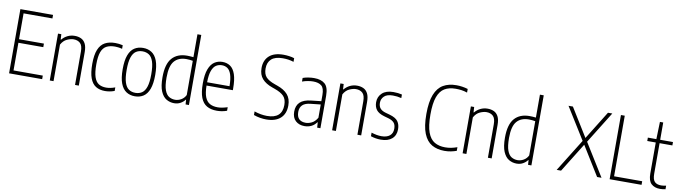

<svg xmlns="http://www.w3.org/2000/svg" viewBox="-36 -1489 7723 2180"><g transform="rotate(10 3825.5 -399.5)"><path d="M79.5 0V-740H456V-699H123.5V-401H410.5V-360H123.5V-41H461V0Z M548.5 0V-540.5H586.5L590 -479H594.5Q622 -512 659.5 -530.2Q697 -548.5 741.5 -548.5Q781.5 -548.5 813.8 -533.8Q846 -519 864.8 -483.5Q883.5 -448 883.5 -386V0H840V-384Q840 -454 811 -480.8Q782 -507.5 735 -507.5Q701.5 -507.5 660 -488.8Q618.5 -470 592 -421.5V0Z M1185.5 9Q1123 9 1079.8 -17.8Q1036.5 -44.5 1013.8 -105.8Q991 -167 991 -270Q991 -373.5 1016 -434.5Q1041 -495.5 1089.2 -522Q1137.5 -548.5 1208 -548.5Q1228 -548.5 1250.5 -546Q1273 -543.5 1295 -538V-496.5Q1271 -503 1248.8 -505.5Q1226.5 -508 1212.5 -508Q1153 -508 1114 -487.2Q1075 -466.5 1056 -415Q1037 -363.5 1037 -272.5Q1037 -179.5 1054.5 -127Q1072 -74.5 1106.5 -53Q1141 -31.5 1192 -31.5Q1213.5 -31.5 1239 -36.2Q1264.5 -41 1295 -52V-11Q1266 -0.5 1239 4.2Q1212 9 1185.5 9Z M1529.5 9Q1473 9 1430.8 -18.5Q1388.5 -46 1365 -107.2Q1341.5 -168.5 1341.5 -270Q1341.5 -372 1364.5 -433Q1387.5 -494 1429.8 -521.2Q1472 -548.5 1529.5 -548.5Q1586 -548.5 1628.2 -521.2Q1670.5 -494 1693.8 -433Q1717 -372 1717 -270Q1717 -168.5 1694 -107.2Q1671 -46 1629 -18.5Q1587 9 1529.5 9ZM1529.5 -30.5Q1572.5 -30.5 1604.5 -51.5Q1636.5 -72.5 1654 -124.2Q1671.5 -176 1671.5 -268Q1671.5 -362 1654 -414.5Q1636.5 -467 1604.5 -488Q1572.5 -509 1529.5 -509Q1486 -509 1454.2 -488Q1422.5 -467 1405 -415.5Q1387.5 -364 1387.5 -272Q1387.5 -178 1404.8 -125.5Q1422 -73 1454 -51.8Q1486 -30.5 1529.5 -30.5Z M1982.5 9Q1934.5 9 1893.5 -15Q1852.5 -39 1827.5 -97.5Q1802.5 -156 1802.5 -259.5Q1802.5 -411 1863.2 -479.8Q1924 -548.5 2036.5 -548.5Q2053.5 -548.5 2072.8 -547.2Q2092 -546 2109 -544V-808H2153V0H2114.5L2111 -53.5H2107Q2089 -28 2057 -9.5Q2025 9 1982.5 9ZM1987.5 -31.5Q2022.5 -31.5 2056.5 -50.8Q2090.5 -70 2109 -107.5V-502Q2094.5 -505 2073.2 -507Q2052 -509 2034.5 -509Q1944.5 -509 1896.5 -453.5Q1848.5 -398 1848.5 -264Q1848.5 -169 1867 -119Q1885.5 -69 1917 -50.2Q1948.5 -31.5 1987.5 -31.5Z M2474.5 9Q2406.5 9 2359.8 -17.8Q2313 -44.5 2289.2 -105.8Q2265.5 -167 2265.5 -270.5Q2265.5 -373 2288.8 -434Q2312 -495 2352.5 -521.8Q2393 -548.5 2444.5 -548.5Q2496.5 -548.5 2534.8 -522.2Q2573 -496 2594 -435Q2615 -374 2615 -270V-252.5H2311.5Q2312.5 -168.5 2331.5 -120.2Q2350.5 -72 2387.2 -51.5Q2424 -31 2478 -31Q2501.5 -31 2528.5 -36Q2555.5 -41 2591 -52V-11Q2558 0.5 2529.8 4.8Q2501.5 9 2474.5 9ZM2444.5 -510Q2407.5 -510 2378 -491.2Q2348.5 -472.5 2330.5 -424.8Q2312.5 -377 2311.5 -290.5H2570Q2569 -377 2552.8 -424.8Q2536.5 -472.5 2508.8 -491.2Q2481 -510 2444.5 -510Z M3044 9Q3011.5 9 2973.5 2.8Q2935.5 -3.5 2900 -16.5V-58Q2976.5 -32 3046.5 -32Q3220 -32 3220 -187.5Q3220 -253.5 3187 -289Q3154 -324.5 3078.5 -351L3050.5 -361Q2974 -387.5 2933 -434Q2892 -480.5 2892 -557Q2892 -647 2948.2 -698Q3004.5 -749 3112.5 -749Q3142.5 -749 3177.2 -744.5Q3212 -740 3237.5 -731V-689Q3205.5 -699.5 3174.5 -703.8Q3143.5 -708 3111.5 -708Q3023.5 -708 2980.8 -669.5Q2938 -631 2938 -560Q2938 -496.5 2969.2 -461.8Q3000.5 -427 3073.5 -401.5L3101.5 -391.5Q3182 -364 3223.8 -316.2Q3265.5 -268.5 3265.5 -190.5Q3265.5 -94.5 3208 -42.8Q3150.5 9 3044 9Z M3486 8Q3422.5 8 3382.8 -28.5Q3343 -65 3343 -134Q3343 -204 3384 -243Q3425 -282 3510 -291L3626 -304V-375Q3626 -454 3592.8 -481.2Q3559.5 -508.5 3497 -508.5Q3470.5 -508.5 3437.5 -503Q3404.5 -497.5 3371 -485.5V-527Q3398.5 -537.5 3434 -543Q3469.5 -548.5 3500.5 -548.5Q3582 -548.5 3625.5 -510.5Q3669 -472.5 3669 -373.5V0H3631.5L3627.5 -60.5H3623.5Q3599 -26 3563.8 -9Q3528.5 8 3486 8ZM3389 -139.5Q3389 -83.5 3416.2 -57.5Q3443.5 -31.5 3493 -31.5Q3526 -31.5 3562 -48.8Q3598 -66 3626 -113V-266L3510.5 -253.5Q3448 -247 3418.5 -218.5Q3389 -190 3389 -139.5Z M3804 0V-540.5H3842L3845.5 -479H3850Q3877.5 -512 3915 -530.2Q3952.5 -548.5 3997 -548.5Q4037 -548.5 4069.2 -533.8Q4101.5 -519 4120.2 -483.5Q4139 -448 4139 -386V0H4095.5V-384Q4095.5 -454 4066.5 -480.8Q4037.5 -507.5 3990.5 -507.5Q3957 -507.5 3915.5 -488.8Q3874 -470 3847.5 -421.5V0Z M4365.5 9Q4335 9 4306 4Q4277 -1 4250 -10V-51.5Q4313.5 -31 4365.5 -31Q4428 -31 4462 -59Q4496 -87 4496 -139Q4496 -186 4473.8 -209.8Q4451.5 -233.5 4409 -245.5L4361 -259Q4294 -278 4267.2 -313.2Q4240.5 -348.5 4240.5 -401.5Q4240.5 -465 4285.8 -506.8Q4331 -548.5 4415 -548.5Q4443.5 -548.5 4467.2 -545.8Q4491 -543 4514 -537.5V-496.5Q4487 -503 4464.2 -505.8Q4441.5 -508.5 4415.5 -508.5Q4348 -508.5 4316 -477.8Q4284 -447 4284 -403Q4284 -362 4304.5 -337.8Q4325 -313.5 4368 -301.5L4416 -288Q4487.5 -268 4513.5 -231.5Q4539.5 -195 4539.5 -141Q4539.5 -70.5 4493.8 -30.8Q4448 9 4365.5 9Z M5099 9Q5015 9 4953.8 -26Q4892.5 -61 4859 -143.5Q4825.5 -226 4825.5 -369Q4825.5 -509.5 4858.8 -593Q4892 -676.5 4954.8 -712.8Q5017.5 -749 5106.5 -749Q5172.5 -749 5238.5 -729.5V-687.5Q5202 -700 5169.8 -704Q5137.5 -708 5103.5 -708Q5029 -708 4977.2 -677.5Q4925.5 -647 4898.8 -573.5Q4872 -500 4872 -371Q4872 -238.5 4899.5 -164.8Q4927 -91 4978 -61.5Q5029 -32 5100 -32Q5135.5 -32 5168 -38.2Q5200.5 -44.5 5238.5 -58V-16Q5209.5 -5.5 5174.2 1.8Q5139 9 5099 9Z M5308.5 0V-540.5H5346.5L5350 -479H5354.5Q5382 -512 5419.5 -530.2Q5457 -548.5 5501.5 -548.5Q5541.5 -548.5 5573.8 -533.8Q5606 -519 5624.8 -483.5Q5643.5 -448 5643.5 -386V0H5600V-384Q5600 -454 5571 -480.8Q5542 -507.5 5495 -507.5Q5461.5 -507.5 5420 -488.8Q5378.5 -470 5352 -421.5V0Z M5931 9Q5883 9 5842 -15Q5801 -39 5776 -97.5Q5751 -156 5751 -259.5Q5751 -411 5811.8 -479.8Q5872.5 -548.5 5985 -548.5Q6002 -548.5 6021.2 -547.2Q6040.5 -546 6057.5 -544V-808H6101.5V0H6063L6059.5 -53.5H6055.5Q6037.5 -28 6005.5 -9.5Q5973.5 9 5931 9ZM5936 -31.5Q5971 -31.5 6005 -50.8Q6039 -70 6057.5 -107.5V-502Q6043 -505 6021.8 -507Q6000.5 -509 5983 -509Q5893 -509 5845 -453.5Q5797 -398 5797 -264Q5797 -169 5815.5 -119Q5834 -69 5865.5 -50.2Q5897 -31.5 5936 -31.5Z M6393 0 6626 -375 6399 -740H6449.5L6651.5 -413.5L6854 -740H6904L6677.5 -375L6910 0H6859L6651.5 -335.5L6443.5 0Z M7003.5 0V-740H7047.5V-41.5H7371.5V0Z M7585.5 9Q7521 9 7484 -26Q7447 -61 7447 -143.5V-501.5H7349V-540.5H7447L7453 -740H7491V-540.5H7638.5V-501.5H7491V-150.5Q7491 -83.5 7515.8 -57.8Q7540.5 -32 7591 -32Q7616 -32 7648 -39.5V2Q7634 5 7617.2 7Q7600.5 9 7585.5 9Z"/></g></svg>

Font: Encode Sans Cnd XLt
Style: Regular
Weight: 200
Width: 3
Designer: Multiple Designers
Foundry: Impallari Type
Version: Version 3.002; ttfautohint (v1.8.3) -l 8 -r 50 -G 200 -x 14 